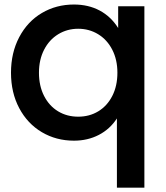

<svg xmlns="http://www.w3.org/2000/svg" viewBox="-20 -619 740 854"><path d="M622.2 215.6H500V-92.2Q468.9 -44.4 419.4 -18.9Q370 6.7 308.9 6.7Q230 6.7 166.1 -31.1Q102.2 -68.9 65.6 -137.8Q28.9 -206.7 28.9 -295.6Q28.9 -384.4 65.6 -453.9Q102.2 -523.3 166.1 -561.1Q230 -598.9 308.9 -598.9Q373.3 -598.9 423.3 -572.2Q473.3 -545.6 505.6 -494.4V-591.1H622.2ZM502.2 -295.6Q502.2 -353.3 479.4 -397.8Q456.7 -442.2 416.7 -466.7Q376.7 -491.1 327.8 -491.1Q278.9 -491.1 238.9 -466.7Q198.9 -442.2 176.1 -397.8Q153.3 -353.3 153.3 -295.6Q153.3 -236.7 176.1 -192.2Q198.9 -147.8 238.3 -123.9Q277.8 -100 327.8 -100Q377.8 -100 417.2 -123.9Q456.7 -147.8 479.4 -192.2Q502.2 -236.7 502.2 -295.6Z"/></svg>

Font: Paperlogy 6 SemiBold
Style: Regular
Weight: 600
Designer: redesigned by Lee Juim, glyphs from Gmarket Sans & Montserrat
Foundry: PT&
Version: Version 1.001